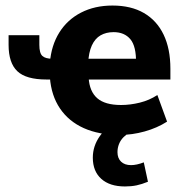

<svg xmlns="http://www.w3.org/2000/svg" viewBox="-20 -476 654 693"><path d="M413 11Q337 11 282.5 -13.5Q228 -38 196.5 -84.5Q165 -131 160 -197L177 -189H148Q74 -189 42.5 -219Q11 -249 11 -314V-349H122V-314Q122 -284 133 -274Q144 -264 169 -264H176L160 -249Q165 -312 194 -358.5Q223 -405 272.5 -430.5Q322 -456 386 -456Q453 -456 499.5 -429Q546 -402 570.5 -351Q595 -300 595 -228V-189H289L300 -195Q303 -146 331 -121.5Q359 -97 417 -97Q450 -97 484.5 -105.5Q519 -114 548 -133L583 -37Q547 -14 502 -1.5Q457 11 413 11ZM390 -360Q363 -360 343 -348.5Q323 -337 311.5 -312Q300 -287 298 -246L287 -264H486L471 -248Q472 -309 450.5 -334.5Q429 -360 390 -360ZM431 197Q376 197 345.5 169.5Q315 142 315 93Q315 51 340.5 15Q366 -21 411 -44L451 0Q437 8 426 19Q415 30 409.5 44Q404 58 404 73Q404 95 417 107.5Q430 120 453 120Q463 120 474.5 117.5Q486 115 499 110L514 180Q492 189 473 193Q454 197 431 197Z"/></svg>

Font: Nunito Sans 12pt ExtraLight
Style: Weight 830 Width 84 Optical size 12.0 YTLC 445
Weight: 830
Width: 4
Designer: Vernon Adams
Foundry: Vernon Adams
Version: Version 3.101;gftools[0.9.27]